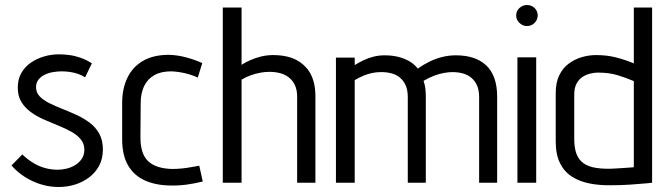

<svg xmlns="http://www.w3.org/2000/svg" viewBox="-20 -730 2669 767"><path d="M320 -421 347 -477Q325 -491 302.5 -499Q280 -507 258 -510Q236 -513 216 -513Q185 -513 156 -504.5Q127 -496 103 -479.5Q79 -463 65 -438Q51 -413 51 -380Q51 -346 65.5 -322.5Q80 -299 103.5 -282Q127 -265 155.5 -252.5Q184 -240 212.5 -228.5Q241 -217 264.5 -204Q288 -191 302.5 -173.5Q317 -156 317 -132Q317 -111 307 -96Q297 -81 281 -71Q265 -61 246.5 -56.5Q228 -52 211 -52Q184 -52 159 -59Q134 -66 111.5 -80Q89 -94 69 -113L26 -69Q61 -29 111 -6Q161 17 215 17Q248 17 279 7.5Q310 -2 335.5 -21Q361 -40 376 -68Q391 -96 391 -133Q391 -170 376.5 -196Q362 -222 338 -240Q314 -258 285.5 -271Q257 -284 229 -295Q201 -306 177 -318Q153 -330 138.5 -345Q124 -360 124 -382Q124 -399 133.5 -411.5Q143 -424 158.5 -431.5Q174 -439 192 -442Q210 -445 226 -445Q243 -445 260 -442.5Q277 -440 292.5 -434.5Q308 -429 320 -421Z M770 -420 788 -478Q757 -492 723 -501Q689 -510 655 -511Q593 -511 551.5 -487Q510 -463 489 -419.5Q468 -376 468 -319V-174Q468 -110 491.5 -69.5Q515 -29 558 -9.5Q601 10 658 11Q692 12 725.5 7.5Q759 3 790 -5L776 -68Q777 -68 767.5 -66.5Q758 -65 742 -62Q726 -59 706.5 -57Q687 -55 667 -55Q635 -56 611.5 -63.5Q588 -71 572 -86Q556 -101 548.5 -125Q541 -149 541 -182L542 -318Q542 -357 555.5 -385.5Q569 -414 596 -429.5Q623 -445 664 -445Q691 -444 719 -437.5Q747 -431 770 -420Z M945 -471V-700H870V0H945V-412Q964 -423 982.5 -429.5Q1001 -436 1019.5 -439.5Q1038 -443 1057 -443Q1078 -443 1098 -438Q1118 -433 1133.5 -421Q1149 -409 1158 -390Q1167 -371 1167 -343V0H1240V-346Q1240 -380 1232 -407Q1224 -434 1209 -453Q1194 -472 1173.5 -485Q1153 -498 1127 -504Q1101 -510 1071 -510Q1047 -510 1024 -504.5Q1001 -499 980.5 -490Q960 -481 945 -471Z M1894 -342V0H1966V-344Q1966 -387 1954.5 -418.5Q1943 -450 1921 -470Q1899 -490 1869 -499.5Q1839 -509 1801 -509Q1772 -509 1745 -502Q1718 -495 1694 -483Q1670 -471 1649 -456Q1635 -474 1615 -485.5Q1595 -497 1570.5 -503Q1546 -509 1516 -509Q1493 -509 1471.5 -503.5Q1450 -498 1431.5 -489Q1413 -480 1397 -470V-500H1322V0H1397V-410Q1416 -421 1433 -428Q1450 -435 1467 -438.5Q1484 -442 1503 -442Q1525 -442 1544 -437Q1563 -432 1577.5 -420Q1592 -408 1600.5 -389Q1609 -370 1609 -342V0H1681V-344Q1681 -362 1679 -377.5Q1677 -393 1672 -407Q1694 -420 1714 -427.5Q1734 -435 1753 -438.5Q1772 -442 1787 -442Q1809 -442 1828 -437Q1847 -432 1862 -420Q1877 -408 1885.5 -389Q1894 -370 1894 -342Z M2047 0H2122V-501H2047ZM2085 -710Q2068 -710 2055 -698Q2042 -686 2042 -668Q2042 -651 2055 -638.5Q2068 -626 2085 -626Q2103 -626 2115.5 -638.5Q2128 -651 2128 -668Q2128 -686 2115.5 -698Q2103 -710 2085 -710Z M2585 0V-700H2512V-477Q2478 -491 2441.5 -500.5Q2405 -510 2361 -510Q2332 -510 2303.5 -501.5Q2275 -493 2251.5 -475.5Q2228 -458 2214 -429Q2200 -400 2200 -359V-165Q2200 -113 2217 -78.5Q2234 -44 2264.5 -24.5Q2295 -5 2335.5 3Q2376 11 2422 10Q2438 10 2457.5 9.5Q2477 9 2497.5 7.5Q2518 6 2536 4.5Q2554 3 2567 2Q2580 1 2585 0ZM2512 -406V-62Q2512 -62 2507 -61.5Q2502 -61 2493.5 -60.5Q2485 -60 2473.5 -59Q2462 -58 2448.5 -57.5Q2435 -57 2421 -56Q2376 -55 2347.5 -62Q2319 -69 2303 -84.5Q2287 -100 2280.5 -122.5Q2274 -145 2274 -176V-352Q2274 -380 2284 -397.5Q2294 -415 2309 -424Q2324 -433 2340 -436.5Q2356 -440 2369 -440Q2413 -440 2447.5 -429.5Q2482 -419 2512 -406Z"/></svg>

Font: Advent Pro Medium
Style: Regular
Weight: 500
Designer: VivaRado, Andreas Kalpakidis
Foundry: VivaRado, Andreas Kalpakidis
Version: Version 3.000